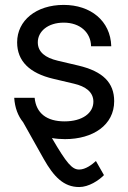

<svg xmlns="http://www.w3.org/2000/svg" viewBox="-20 -547 515 771"><path d="M241.2 11.7C353.5 11.7 438.5 -44.9 438.5 -140.6C438.5 -214.8 393.6 -260.3 294.9 -283.7L211.9 -303.2C162.1 -314.9 131.8 -337.9 131.8 -377C131.8 -420.9 172.4 -456.1 235.8 -456.1C302.2 -456.1 344.7 -416 345.7 -361.3H426.8C423.8 -463.9 343.3 -527.3 235.8 -527.3C125.5 -527.3 48.8 -464.8 48.8 -377C48.8 -301.8 98.6 -252.9 194.3 -230.5L277.3 -210.9C323.2 -200.2 355 -177.7 355 -138.7C355 -92.8 310.5 -59.6 239.3 -59.6C167 -59.6 125 -92.8 119.1 -154.3H37.1C39.6 -114.3 52.2 -81.5 72.8 -56.2L155.3 90.8C195.8 162.6 235.8 204.1 297.9 204.1C336.4 204.1 376.5 177.7 397.5 156.2L365.2 99.6C349.6 113.8 323.7 133.8 297.9 133.8C269.5 133.8 248 109.4 188.5 7.3C205.1 10.3 223.1 11.7 241.2 11.7Z"/></svg>

Font: Raveo Display Display
Style: Regular
Weight: 400
Designer: Jakub Foglar, Rasmus Andersson (Inter)
Foundry: Jakubfoglar.com
Version: Version 1.100;Glyphs 3.2.3 (3260)